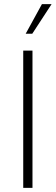

<svg xmlns="http://www.w3.org/2000/svg" viewBox="-20 -914 271 934"><path d="M93 0V-668H138V0ZM105 -750 184 -894H231L137 -750Z"/></svg>

Font: Gantari ExtraLight
Style: Regular
Weight: 250
Designer: Anugrah Pasau
Foundry: Lafontype
Version: Version 1.000